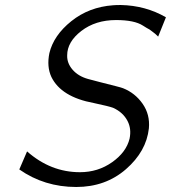

<svg xmlns="http://www.w3.org/2000/svg" viewBox="-20 -729 682 766"><path d="M57 -53 88 -125Q182 -42 299 -42Q371 -42 427.5 -82Q484 -122 497 -176Q505 -215 489 -246Q471 -281 431 -299Q415 -305 354 -318Q224 -342 185 -422Q166 -463 177 -517Q194 -588 264.5 -644.5Q335 -701 431 -708Q441 -709 462 -709Q561 -707 642 -660L611 -583Q598 -596 589 -602L577 -611Q572 -614 564.5 -618Q557 -622 550 -627Q516 -649 443 -649Q361 -649 304.5 -605.5Q248 -562 248 -508Q247 -477 269.5 -451Q292 -425 331 -414Q345 -410 378.5 -401.5Q412 -393 439.5 -386Q467 -379 471 -377Q519 -358 549 -315Q579 -272 574 -217Q564 -125 482.5 -54Q401 17 284 17Q157 17 57 -53Z"/></svg>

Font: Coval
Style: ExtraLight Italic
Weight: 200
Foundry: Context Ltd
Version: Version 001.000